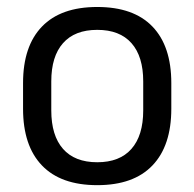

<svg xmlns="http://www.w3.org/2000/svg" viewBox="-20 -521 560 553"><path d="M260.1 12.3Q155.2 12.3 100.8 -44.5Q46.4 -101.2 46.4 -207.7V-281.9Q46.4 -388 100.9 -444.5Q155.3 -500.9 260.1 -500.9Q364.9 -500.9 419.1 -444.5Q473.4 -388 473.4 -281.9V-207.7Q473.4 -101.2 419.1 -44.5Q364.9 12.3 260.1 12.3ZM260.1 -53.7Q324.8 -53.7 358.6 -92.2Q392.5 -130.7 392.5 -203V-286.6Q392.5 -358.5 358.7 -396.7Q324.9 -435 260.1 -435Q195.3 -435 161.5 -396.7Q127.7 -358.5 127.7 -286.6V-203Q127.7 -130.7 161.5 -92.2Q195.3 -53.7 260.1 -53.7Z"/></svg>

Font: Anek Gujarati Medium
Style: Regular
Weight: 500
Designer: Mrunmayee Ghaisas (Gujarati), Yesha Goshar (Latin)
Foundry: Ek Type
Version: Version 1.003